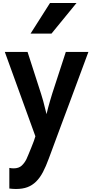

<svg xmlns="http://www.w3.org/2000/svg" viewBox="-20 -862 622 1275"><path d="M86 393Q66 393 42 390V253Q57 256 70 256Q105 256 124.5 237.5Q144 219 156 194Q160 186 168.5 165Q177 144 187 120Q197 96 205 74Q213 52 215 43L12 -517H163L253 -238Q260 -215 267 -191Q272 -171 278 -147.5Q284 -124 289 -104Q293 -123 299.5 -146.5Q306 -170 312 -191Q319 -216 327 -241L417 -517H567Q498 -331 442 -180Q418 -116 394.5 -53Q371 10 352 61.5Q333 113 320 148Q307 183 304 191Q285 243 265 281Q245 319 219.5 344Q194 369 162 381Q130 393 86 393ZM312 -842H488L322 -639H183Z"/></svg>

Font: LINE Seed JP_TTF Bold
Style: Regular
Weight: 700
Designer: LINE & Fontrix & Fontworks
Version: Version 1.009